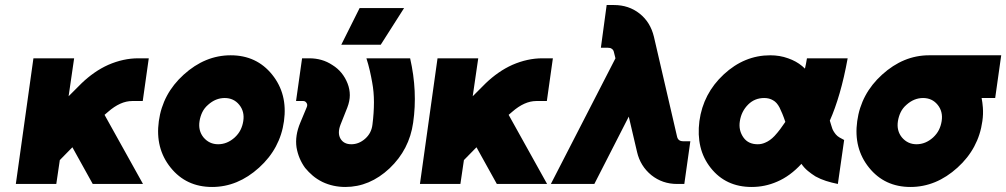

<svg xmlns="http://www.w3.org/2000/svg" viewBox="-20 -732 4004 764"><path d="M113 -500 43 0H204L218 -95L268 -146L349 0H549L396 -275L410 -287Q459 -330 506 -330H548L572 -500H530Q471 -500 411 -474Q382 -461 355.5 -442.5Q329 -424 305 -401L253 -349L275 -500Z M898 -512Q796 -512 711 -435Q627 -359 612 -250Q597 -142 659 -65Q721 12 824 12Q926 12 1011 -65Q1095 -141 1110 -250Q1125 -358 1063 -435Q1001 -512 898 -512ZM874 -342Q910 -342 932 -315Q954 -288 948 -250Q945 -231 937 -215Q929 -199 914 -185Q884 -158 848 -158Q813 -158 790 -185Q768 -212 774 -250Q777 -269 785 -285.5Q793 -302 808 -315Q838 -342 874 -342Z M1182 -500 1158 -330H1187Q1195 -330 1200 -322Q1205 -315 1200 -304L1175 -244Q1153 -192 1160 -145Q1164 -122 1172.5 -102Q1181 -82 1194 -64Q1208 -47 1224.5 -33Q1241 -19 1263 -8Q1284 2 1307 7Q1330 12 1354 12Q1451 12 1530 -62Q1609 -137 1624 -244Q1642 -368 1612 -500H1438Q1446 -475 1451.5 -451Q1457 -427 1461 -404Q1468 -367 1468 -325Q1468 -283 1462 -236Q1458 -202 1433 -180Q1408 -158 1378 -158Q1348 -158 1335 -180Q1322 -202 1335 -236L1362 -304Q1372 -330 1372 -353.5Q1372 -377 1363 -400Q1354 -423 1339 -441.5Q1324 -460 1303 -473Q1282 -487 1259 -493.5Q1236 -500 1211 -500ZM1338 -554H1495L1588 -700H1411Z M1721 -500 1651 0H1812L1826 -95L1876 -146L1957 0H2157L2004 -275L2018 -287Q2067 -330 2114 -330H2156L2180 -500H2138Q2079 -500 2019 -474Q1990 -461 1963.5 -442.5Q1937 -424 1913 -401L1861 -349L1883 -500Z M2394 -712 2371 -542H2399Q2409 -542 2414 -538Q2421 -534 2423 -524L2429 -500L2172 0H2345L2482 -268L2515 -127Q2528 -71 2572 -35Q2616 0 2674 0H2703L2727 -170H2698Q2678 -170 2674 -189L2582 -586Q2568 -644 2525 -678Q2482 -712 2423 -712Z M3045 -512Q2942 -512 2860 -436Q2778 -360 2763 -250Q2756 -195 2767 -148.5Q2778 -102 2808 -64Q2868 12 2971 12Q3024 12 3072 -9Q3098 -20 3122.5 -38Q3147 -56 3169 -80Q3180 -64 3194.5 -52Q3209 -40 3225 -30Q3245 -19 3267 -12Q3289 -5 3314 0L3339 -175Q3329 -180 3320.5 -185Q3312 -190 3306 -197Q3301 -203 3296.5 -210.5Q3292 -218 3290 -226Q3289 -229 3287 -235.5Q3285 -242 3282 -252Q3303 -299 3321 -361Q3339 -423 3353 -500H3191Q3189 -488 3187 -477.5Q3185 -467 3183 -459Q3180 -461 3177.5 -464Q3175 -467 3172 -469Q3148 -489 3116 -500Q3083 -512 3045 -512ZM3021 -342Q3041 -342 3056 -333Q3071 -325 3082 -304Q3087 -294 3093 -279.5Q3099 -265 3105 -247Q3095 -232 3084.5 -218Q3074 -204 3062 -191Q3044 -172 3024 -164Q3017 -161 3010 -159.5Q3003 -158 2995 -158Q2958 -158 2939 -184Q2918 -213 2924 -250Q2930 -289 2957 -316Q2983 -342 3021 -342Z M3677 -512Q3575 -512 3490 -435Q3406 -359 3391 -250Q3376 -142 3438 -65Q3500 12 3603 12Q3705 12 3790 -65Q3874 -141 3889 -250Q3891 -264 3891.5 -277.5Q3892 -291 3891 -304Q3890 -314 3889 -323.5Q3888 -333 3886 -342H3940L3964 -512ZM3653 -342Q3689 -342 3711 -315Q3733 -288 3727 -250Q3724 -231 3716 -215Q3708 -199 3693 -185Q3663 -158 3627 -158Q3592 -158 3569 -185Q3547 -212 3553 -250Q3556 -269 3564 -285.5Q3572 -302 3587 -315Q3617 -342 3653 -342Z"/></svg>

Font: Unageo
Style: Black-Italic
Weight: 900
Designer: Richard Sepsi
Foundry: Richard Sepsi
Version: Version 2.000